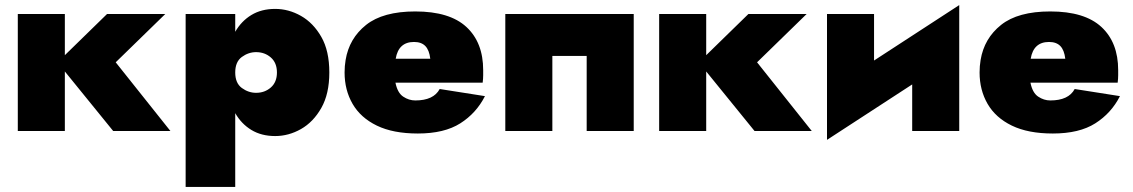

<svg xmlns="http://www.w3.org/2000/svg" viewBox="-20 -515 4454 755"><path d="M50 -460H235V-298L401 -460H630L435 -270L650 0H425L235 -234V0H50Z M905 220H710V-460H905V-390Q929 -432 968.5 -456Q1008 -480 1062 -480Q1115 -480 1163.5 -452.5Q1212 -425 1243.5 -370Q1275 -315 1275 -230Q1275 -146 1243.5 -90.5Q1212 -35 1163.5 -7.5Q1115 20 1062 20Q1008 20 968.5 -4Q929 -28 905 -70ZM1069 -230Q1069 -268 1045 -289Q1021 -310 987 -310Q957 -310 931 -291Q905 -272 905 -230Q905 -188 931 -169Q957 -150 987 -150Q1021 -150 1045 -171Q1069 -192 1069 -230Z M1887 -137Q1853 -70 1790 -30Q1727 10 1623 10Q1526 10 1462 -21Q1398 -52 1366.5 -106.5Q1335 -161 1335 -230Q1335 -243 1336 -255Q1337 -267 1339 -279Q1353 -364 1419.5 -417Q1486 -470 1613 -470Q1748 -470 1814 -409Q1880 -348 1880 -239Q1880 -233 1880 -219.5Q1880 -206 1878 -190H1535Q1543 -150 1565.5 -135Q1588 -120 1613 -120Q1685 -120 1709 -165ZM1608 -350Q1547 -350 1536 -284H1672Q1668 -318 1652.5 -334Q1637 -350 1608 -350Z M2472 -460V0H2287V-295H2152V0H1967V-460Z M2572 -460H2757V-298L2923 -460H3152L2957 -270L3172 0H2947L2757 -234V0H2572Z M3417 -460V-277L3752 -495V0H3567V-183L3232 35V-460Z M4384 -137Q4350 -70 4287 -30Q4224 10 4120 10Q4023 10 3959 -21Q3895 -52 3863.5 -106.5Q3832 -161 3832 -230Q3832 -243 3833 -255Q3834 -267 3836 -279Q3850 -364 3916.5 -417Q3983 -470 4110 -470Q4245 -470 4311 -409Q4377 -348 4377 -239Q4377 -233 4377 -219.5Q4377 -206 4375 -190H4032Q4040 -150 4062.5 -135Q4085 -120 4110 -120Q4182 -120 4206 -165ZM4105 -350Q4044 -350 4033 -284H4169Q4165 -318 4149.5 -334Q4134 -350 4105 -350Z"/></svg>

Font: Jost* Black
Style: Regular
Weight: 900
Version: Version 3.7